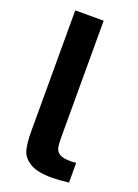

<svg xmlns="http://www.w3.org/2000/svg" viewBox="-144 -811 630 876"><g transform="rotate(20 170.5 -373.0)"><path d="M64 -750H202V-188Q202 -152 205.5 -134.5Q209 -117 225.5 -106.5Q242 -96 278 -96Q290 -96 306 -98V-2Q255 4 226 4Q152 4 116.5 -18.5Q81 -41 72.5 -74.5Q64 -108 64 -160Z"/></g></svg>

Font: Lopes Sans
Style: Bold
Weight: 700
Designer: Gabriel Lam, Diego Maldonado
Foundry: TypeRant, Foresti Design
Version: Version 4.000